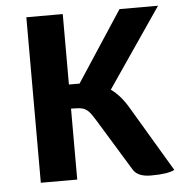

<svg xmlns="http://www.w3.org/2000/svg" viewBox="-51 -750 773 809"><g transform="rotate(-5 335.0 -345.0)"><path d="M655 -5Q628 10 555 10Q499 10 480 -22L348 -238Q330 -268 318.5 -280Q307 -292 293 -296Q279 -300 251 -300H244V0H90V-700H244V-402H289L484 -700H647L418 -365Q459 -336 492 -279Z"/></g></svg>

Font: Krub
Style: Bold
Weight: 700
Version: Version 1.000; ttfautohint (v1.6)